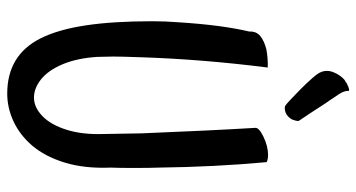

<svg xmlns="http://www.w3.org/2000/svg" viewBox="-254 -674 1014 547"><g transform="rotate(90 253.5 -400.0)"><path d="M88.9 -7.8Q63.5 -58.6 51.8 -136.7Q40 -214.8 40 -326.2Q40 -363.3 43 -401.4Q50.8 -524.4 69.3 -602.5Q68.4 -623 82.5 -634.3Q96.7 -645.5 120.1 -651.4Q146.5 -656.2 171.9 -655.3Q148.4 -469.7 142.6 -293.9Q140.6 -237.3 140.6 -215.8L141.6 -168.9Q145.5 -111.3 162.6 -70.8Q179.7 -30.3 205.1 -9.8Q230.5 10.7 257.8 10.7Q285.2 10.7 310.1 -13.2Q335 -37.1 349.1 -82Q363.3 -127 361.3 -186.5L359.4 -295.9Q351.6 -489.3 343.8 -619.1Q341.8 -629.9 369.1 -643.1Q396.5 -656.2 420.9 -656.2Q433.6 -656.2 441.4 -652.3Q455.1 -503.9 457 -343.8Q458 -320.3 458 -273.4Q458 -229.5 457 -208Q460 -133.8 442.9 -77.6Q425.8 -21.5 394.5 15.6Q364.3 50.8 325.7 68.8Q287.1 86.9 246.1 86.9Q136.7 86.9 88.9 -7.8ZM217.8 -880.9Q222.7 -882.8 228 -885.3Q233.4 -887.7 238.3 -886.7Q238.3 -876 242.7 -867.2Q247.1 -858.4 252.9 -850.6L264.6 -833Q272.5 -822.3 286.1 -800.8Q299.8 -779.3 324.2 -743.2Q324.2 -735.4 320.3 -725.6Q318.4 -721.7 315.4 -717.8Q306.6 -707 294.9 -704.6Q283.2 -702.1 278.3 -707Q275.4 -709 261.7 -721.7Q248 -734.4 231.9 -750.5Q215.8 -766.6 201.7 -782.7Q187.5 -798.8 184.6 -807.6Q177.7 -825.2 186 -844.2Q194.3 -863.3 207 -874Q212.9 -877 217.8 -880.9Z"/></g></svg>

Font: BKP Parklife Text
Style: Regular
Weight: 400
Designer: Font Diner, Inc.; LA MECHKY PLUS GmbH
Foundry: Font Diner, Inc.; LA MECHKY PLUS GmbH
Version: Version 1.007